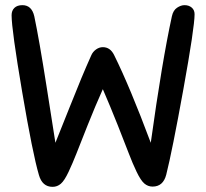

<svg xmlns="http://www.w3.org/2000/svg" viewBox="-20 -725 800 745"><path d="M334 -510Q340 -524 352.5 -533Q365 -542 379 -542Q408 -542 423 -511Q484 -388 565 -171Q609 -488 647 -662Q652 -685 667 -695Q682 -705 696 -705Q713 -705 724 -695.5Q735 -686 735 -670Q735 -619 691.5 -378.5Q648 -138 625 -47Q613 -1 572 -1Q554 -1 540 -13Q526 -25 510 -58.5Q494 -92 480 -129Q466 -166 437 -239Q408 -312 379 -379Q349 -312 320 -239Q291 -166 276.5 -129Q262 -92 246 -58Q230 -24 216 -12Q202 0 184 0Q144 0 131 -46Q107 -127 66 -368.5Q25 -610 25 -666Q25 -684 36 -694.5Q47 -705 67 -705Q103 -705 113 -662Q132 -572 161 -387.5Q190 -203 195 -171Q204 -192 251 -311Q298 -430 334 -510Z"/></svg>

Font: Sniglet
Style: Regular
Weight: 400
Designer: Haley Fiege
Foundry: Haley Fiege, Pablo Impallari, Brenda Gallo
Version: Version 2.000